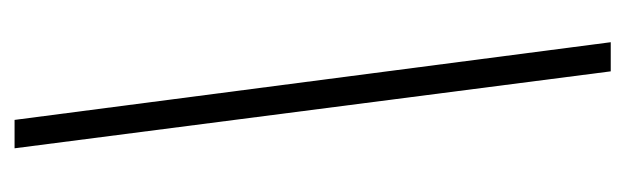

<svg xmlns="http://www.w3.org/2000/svg" viewBox="-310 -472 838 257"><g transform="rotate(90 108.5 -344.0)"><path d="M141 55 37 -743H76L179 55Z"/></g></svg>

Font: Saira UltraCondensed ExtraLight
Style: Regular
Weight: 250
Width: 1
Designer: Hector Gatti with collaboration of the Omnibus-Type team
Foundry: Omnibus-Type
Version: Version 1.101